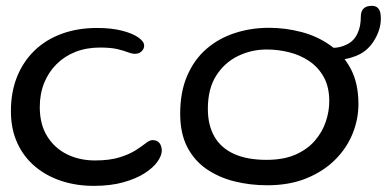

<svg xmlns="http://www.w3.org/2000/svg" viewBox="-20 -594 1294 642"><path d="M293.5 27.5Q235.5 27.5 185.2 11Q135 -5.5 97 -37.5Q59 -69.5 37.8 -116Q16.5 -162.5 16.5 -222.5Q16.5 -286.5 37.2 -337.8Q58 -389 96 -425.5Q134 -462 187 -481.2Q240 -500.5 304 -500.5Q352.5 -500.5 387.8 -491.5Q423 -482.5 442.5 -468.8Q462 -455 462 -441.5Q462 -434 457.8 -427.5Q453.5 -421 446.8 -417.5Q440 -414 432 -414Q421.5 -414 408 -419.2Q394.5 -424.5 372.5 -429.8Q350.5 -435 314 -435Q269 -435 232.2 -420.5Q195.5 -406 168.8 -379.2Q142 -352.5 127.5 -316.2Q113 -280 113 -236Q113 -178.5 137.5 -138.8Q162 -99 203.8 -78.2Q245.5 -57.5 297.5 -57.5Q346.5 -57.5 379.5 -67.8Q412.5 -78 433.5 -91.5Q454.5 -105 467.5 -115.2Q480.5 -125.5 489.5 -125.5Q502 -125.5 508.8 -120Q515.5 -114.5 518.2 -106.5Q521 -98.5 521 -91Q521 -73.5 506.2 -53Q491.5 -32.5 462.8 -14.2Q434 4 391.5 15.8Q349 27.5 293.5 27.5Z M873.5 25.5Q816.5 25.5 764.2 12.5Q712 -0.5 671 -28.5Q630 -56.5 606.2 -102.2Q582.5 -148 582.5 -214Q582.5 -286.5 605.8 -340.5Q629 -394.5 669.8 -430Q710.5 -465.5 764.5 -483.2Q818.5 -501 879.5 -501Q934 -501 987 -487.2Q1040 -473.5 1083.2 -443.2Q1126.5 -413 1152.5 -364.5Q1178.5 -316 1178.5 -246Q1178.5 -195 1158.8 -146.5Q1139 -98 1100.2 -59.5Q1061.5 -21 1004.8 2.2Q948 25.5 873.5 25.5ZM871 -59.5Q928.5 -59.5 968.5 -77.2Q1008.5 -95 1033.2 -124Q1058 -153 1069.5 -187.5Q1081 -222 1081 -255.5Q1081 -303 1062.8 -336Q1044.5 -369 1014.2 -389.5Q984 -410 947 -419.2Q910 -428.5 871.5 -428.5Q821 -428.5 776 -406.8Q731 -385 703 -341.2Q675 -297.5 675 -230Q675 -175.5 697 -137.2Q719 -99 762.8 -79.2Q806.5 -59.5 871 -59.5ZM1092.5 -392.5Q1081.5 -392.5 1075.2 -397.8Q1069 -403 1069 -414Q1069 -420.5 1073.8 -427.2Q1078.5 -434 1092.5 -434Q1118 -434 1141.2 -446Q1164.5 -458 1175.5 -482.5Q1181 -494 1183.8 -508Q1186.5 -522 1186.5 -538.5Q1186.5 -556.5 1195.8 -565.5Q1205 -574.5 1223 -574.5Q1233.5 -574.5 1240 -570.2Q1246.5 -566 1250 -556.8Q1253.5 -547.5 1253.5 -533.5Q1253.5 -510 1246 -489.5Q1238.5 -469 1227 -452.5Q1205.5 -420.5 1169.2 -406.5Q1133 -392.5 1092.5 -392.5Z"/></svg>

Font: Gluten Thin Light
Style: Regular
Weight: 300
Version: Version 1.300